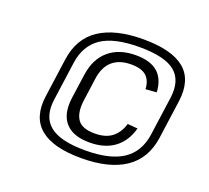

<svg xmlns="http://www.w3.org/2000/svg" viewBox="-104 -951 918 843"><g transform="rotate(20 355.0 -530.0)"><path d="M362 -315Q284 -315 248.5 -356Q213 -397 224 -475L240 -588Q251 -664 299 -704.5Q347 -745 424 -745Q493 -745 527.5 -714Q562 -683 565 -623L514 -619Q512 -659 489.5 -679.5Q467 -700 419 -700Q364 -700 331.5 -672Q299 -644 291 -586L276 -477Q269 -422 289.5 -391Q310 -360 370 -360Q421 -360 450.5 -383Q480 -406 493 -449L540 -445Q523 -382 478 -348.5Q433 -315 362 -315ZM351 -238Q219 -238 159 -288.5Q99 -339 113 -440L138 -620Q152 -723 226.5 -772.5Q301 -822 432 -822Q564 -822 624 -772.5Q684 -723 670 -620L645 -440Q631 -339 556.5 -288.5Q482 -238 351 -238ZM356 -276Q472 -276 532.5 -316.5Q593 -357 605 -440L630 -620Q642 -704 594 -744Q546 -784 427 -784Q309 -784 249.5 -744Q190 -704 178 -620L153 -440Q141 -357 190 -316.5Q239 -276 356 -276Z"/></g></svg>

Font: Pathway Extreme 8pt Thin 12pt ExtraLight
Style: Italic
Weight: 250
Italic angle: -8°
Version: Version 1.001;gftools[0.9.26]